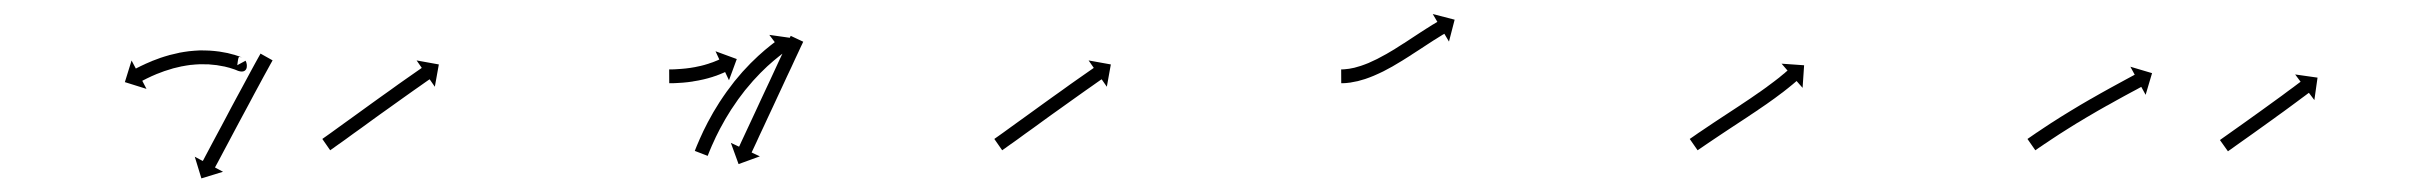

<svg xmlns="http://www.w3.org/2000/svg" viewBox="-20 -309 3497 278"><path d="M322.2 -207.4C338.3 -200.3 339.5 -213.9 335.6 -221.1L318 -211.6C324.5 -199.5 323.1 -222.1 325.8 -226.3C326.2 -227 328.9 -226.2 330.1 -225.8C331.2 -225.4 330.5 -225.7 330.3 -225.7C330.3 -225.7 330.3 -225.7 330.3 -225.8C330.2 -225.8 330.2 -225.8 330.2 -225.8C328.8 -226.4 327.5 -226.9 326.1 -227.4C326.1 -227.4 326 -227.4 326 -227.4C325.9 -227.5 325.9 -227.5 325.9 -227.5C323.6 -228.3 321.2 -229 318.9 -229.8C318.9 -229.8 318.8 -229.8 318.8 -229.8C318.7 -229.8 318.6 -229.8 318.6 -229.8C315.5 -230.7 312.3 -231.5 309.1 -232.3C309.1 -232.3 309 -232.3 309 -232.3C308.9 -232.3 308.9 -232.3 308.9 -232.3C305 -233.1 301.1 -233.8 297.2 -234.4C297.2 -234.4 297.2 -234.4 297.1 -234.4C297 -234.4 297 -234.4 297 -234.4C292.6 -235 288.2 -235.4 283.7 -235.7C283.7 -235.7 283.7 -235.7 283.6 -235.7C283.5 -235.7 283.5 -235.7 283.5 -235.7C278.7 -236 274 -236 269.3 -236C269.3 -236 269.2 -236 269.1 -236C269 -236 269 -236 269 -236C264.1 -235.8 259.2 -235.4 254.3 -234.9C254.3 -234.9 254.3 -234.9 254.2 -234.9C254.1 -234.9 254.1 -234.9 254.1 -234.9C249.2 -234.3 244.3 -233.5 239.4 -232.6C239.4 -232.6 239.4 -232.6 239.3 -232.6C239.2 -232.6 239.2 -232.5 239.2 -232.5C234.5 -231.5 229.8 -230.4 225.1 -229.2C225.1 -229.2 225.1 -229.2 225 -229.2C225 -229.2 224.9 -229.1 224.9 -229.1C220.5 -227.9 216.2 -226.5 211.9 -225.1C211.9 -225.1 211.8 -225.1 211.8 -225.1C211.7 -225 211.7 -225 211.7 -225C207.8 -223.6 204 -222.2 200.2 -220.7C200.2 -220.7 200.2 -220.7 200.1 -220.7C200.1 -220.6 200.1 -220.6 200.1 -220.6C196.8 -219.3 193.6 -217.9 190.5 -216.5C190.5 -216.5 190.4 -216.5 190.4 -216.5C190.4 -216.5 190.4 -216.4 190.4 -216.4C187.9 -215.3 185.5 -214.2 183.1 -213C183.1 -213 183 -213 183 -213C183 -212.9 183 -212.9 183 -212.9C181.4 -212.2 179.9 -211.4 178.3 -210.6L178.3 -210.6L178.3 -210.6C177.7 -210.3 177.2 -210 176.7 -209.7L170.5 -221.4L160.8 -190.1L192.1 -180.3L186 -192C186.5 -192.3 187 -192.6 187.5 -192.8L187.5 -192.8L187.5 -192.8C189 -193.6 190.4 -194.3 191.9 -195C191.9 -195 191.9 -195 191.9 -195C191.9 -195 191.8 -195 191.8 -195C194.1 -196.1 196.5 -197.2 198.8 -198.3C198.8 -198.3 198.7 -198.3 198.7 -198.3C198.7 -198.3 198.7 -198.3 198.7 -198.3C201.7 -199.6 204.7 -200.9 207.7 -202.2C207.7 -202.2 207.7 -202.2 207.7 -202.1C207.6 -202.1 207.6 -202.1 207.6 -202.1C211.2 -203.5 214.8 -204.9 218.4 -206.2C218.4 -206.2 218.4 -206.2 218.3 -206.2C218.3 -206.1 218.2 -206.1 218.2 -206.1C222.3 -207.5 226.4 -208.7 230.4 -209.9C230.4 -209.9 230.4 -209.9 230.3 -209.9C230.3 -209.9 230.2 -209.9 230.2 -209.9C234.6 -211 238.9 -212.1 243.3 -213C243.3 -213 243.3 -213 243.2 -213C243.1 -212.9 243.1 -212.9 243.1 -212.9C247.6 -213.8 252.1 -214.5 256.6 -215.1C256.6 -215.1 256.5 -215.1 256.5 -215C256.4 -215 256.3 -215 256.3 -215C260.8 -215.5 265.3 -215.8 269.8 -216C269.8 -216 269.7 -216 269.6 -216C269.6 -216 269.5 -216 269.5 -216C273.8 -216 278.2 -216 282.6 -215.8C282.6 -215.8 282.5 -215.8 282.4 -215.8C282.4 -215.8 282.3 -215.8 282.3 -215.8C286.4 -215.5 290.4 -215.1 294.5 -214.6C294.5 -214.6 294.4 -214.6 294.3 -214.6C294.3 -214.6 294.2 -214.6 294.2 -214.6C297.8 -214.1 301.3 -213.4 304.8 -212.7C304.8 -212.7 304.8 -212.7 304.7 -212.7C304.7 -212.8 304.6 -212.8 304.6 -212.8C307.5 -212.1 310.4 -211.4 313.2 -210.6C313.2 -210.6 313.2 -210.6 313.1 -210.6C313.1 -210.6 313 -210.6 313 -210.6C315.1 -210 317.2 -209.3 319.2 -208.6C319.2 -208.6 319.2 -208.6 319.1 -208.6C319.1 -208.7 319 -208.7 319 -208.7C320.2 -208.3 321.3 -207.8 322.4 -207.4C322.4 -207.4 322.4 -207.4 322.3 -207.4C322.3 -207.4 322.2 -207.4 322.2 -207.4ZM373.7 -219.9C374.1 -220.5 374.4 -221.1 374.7 -221.6L357.2 -231.4C356.9 -230.9 356.6 -230.3 356.3 -229.7L356.3 -229.7L356.3 -229.7C355.4 -228.1 354.5 -226.5 353.6 -224.9L353.6 -224.9L353.6 -224.9C352.2 -222.4 350.8 -219.8 349.4 -217.3L349.4 -217.3L349.4 -217.3C347.6 -214 345.8 -210.7 344 -207.4L344 -207.4L344 -207.4C341.9 -203.5 339.8 -199.6 337.7 -195.7C335.3 -191.3 332.9 -186.9 330.6 -182.5C328.1 -177.9 325.5 -173.2 323 -168.5C320.4 -163.6 317.8 -158.8 315.2 -154C312.7 -149.1 310.1 -144.3 307.5 -139.4C305 -134.7 302.5 -130 300 -125.3C297.6 -120.9 295.3 -116.5 292.9 -112.1C290.8 -108.2 288.7 -104.2 286.6 -100.3C284.9 -97 283.1 -93.6 281.3 -90.3C279.9 -87.7 278.6 -85.2 277.2 -82.6C276.3 -80.9 275.5 -79.3 274.6 -77.6C274.3 -77.1 274 -76.5 273.6 -75.9L262 -82.1L271.6 -50.7L302.9 -60.3L291.3 -66.5C291.6 -67.1 291.9 -67.7 292.2 -68.3C293.1 -69.9 294 -71.6 294.9 -73.2C296.2 -75.8 297.6 -78.3 299 -80.9C300.7 -84.2 302.5 -87.6 304.3 -90.9C306.4 -94.8 308.5 -98.8 310.6 -102.7C312.9 -107.1 315.3 -111.5 317.6 -115.9C320.1 -120.6 322.6 -125.3 325.1 -130C327.7 -134.8 330.3 -139.7 332.9 -144.5C335.5 -149.4 338.1 -154.2 340.7 -159C343.2 -163.7 345.7 -168.4 348.2 -173.1C350.5 -177.4 352.9 -181.8 355.3 -186.2C357.4 -190.1 359.5 -194 361.6 -197.9L361.6 -197.9L361.6 -197.9C363.4 -201.1 365.2 -204.4 367 -207.7L367 -207.7L367 -207.7C368.3 -210.2 369.7 -212.7 371.1 -215.2L371.1 -215.2L371.1 -215.2C372 -216.8 372.9 -218.4 373.8 -220L373.7 -219.9Z M448.2 -108.9C447.7 -108.5 447.2 -108.2 446.7 -107.8L458.1 -91.4C458.6 -91.8 459.1 -92.1 459.6 -92.5L459.6 -92.5L459.6 -92.5C461.1 -93.5 462.6 -94.6 464.1 -95.6L464.1 -95.6L464.1 -95.7C466.5 -97.3 468.8 -99 471.1 -100.7L471.2 -100.7L471.2 -100.7C474.2 -102.8 477.3 -105 480.3 -107.2C483.9 -109.8 487.5 -112.4 491.1 -115.1C495.2 -118 499.2 -120.9 503.3 -123.8C507.6 -126.9 511.9 -130.1 516.2 -133.2C520.7 -136.4 525.2 -139.6 529.6 -142.9C534.1 -146.1 538.6 -149.3 543.1 -152.5C547.4 -155.6 551.7 -158.7 556.1 -161.8C560.2 -164.8 564.2 -167.7 568.3 -170.5C572 -173.1 575.6 -175.7 579.3 -178.3C582.4 -180.5 585.5 -182.7 588.6 -184.8C591 -186.5 593.4 -188.2 595.8 -189.9C597.3 -190.9 598.9 -192 600.4 -193.1C601 -193.5 601.5 -193.9 602.1 -194.2L609.6 -183.4L615.4 -215.7L583.2 -221.5L590.7 -210.7C590.1 -210.3 589.6 -209.9 589 -209.5C587.5 -208.4 585.9 -207.4 584.4 -206.3C581.9 -204.6 579.5 -202.9 577.1 -201.2C574 -199 570.9 -196.9 567.8 -194.7C564.1 -192.1 560.4 -189.5 556.7 -186.9C552.7 -184 548.6 -181 544.5 -178.1C540.1 -175 535.8 -171.9 531.4 -168.8C526.9 -165.5 522.4 -162.3 517.9 -159.1C513.5 -155.9 509 -152.6 504.5 -149.4C500.2 -146.3 495.9 -143.1 491.5 -140C487.5 -137.1 483.5 -134.2 479.4 -131.3C475.8 -128.7 472.2 -126.1 468.6 -123.5C465.6 -121.3 462.6 -119.1 459.5 -116.9L459.5 -116.9L459.5 -116.9C457.2 -115.3 454.9 -113.6 452.6 -112L452.6 -112L452.6 -112C451.1 -111 449.6 -109.9 448.2 -108.9L448.2 -108.9Z M949.8 -208.5C949.5 -208.5 949.2 -208.5 948.9 -208.5L949 -188.5C949.3 -188.5 949.6 -188.5 949.9 -188.5L949.9 -188.5L949.9 -188.5C950.8 -188.5 951.7 -188.5 952.6 -188.5C952.6 -188.5 952.6 -188.5 952.6 -188.5C952.6 -188.5 952.6 -188.5 952.6 -188.5C954 -188.6 955.4 -188.6 956.8 -188.6C956.8 -188.6 956.8 -188.6 956.8 -188.6C956.8 -188.6 956.8 -188.6 956.8 -188.6C958.6 -188.7 960.4 -188.8 962.2 -188.9C962.2 -188.9 962.2 -188.9 962.2 -188.9C962.2 -188.9 962.2 -188.9 962.2 -188.9C964.3 -189 966.4 -189.2 968.5 -189.3C968.5 -189.3 968.6 -189.3 968.6 -189.3C968.6 -189.3 968.6 -189.3 968.6 -189.3C971 -189.5 973.3 -189.8 975.6 -190C975.6 -190 975.6 -190 975.7 -190C975.7 -190 975.7 -190 975.7 -190C978.2 -190.3 980.7 -190.7 983.1 -191C983.1 -191 983.1 -191 983.2 -191C983.2 -191.1 983.2 -191.1 983.2 -191.1C985.8 -191.5 988.3 -191.9 990.8 -192.4C990.8 -192.4 990.8 -192.4 990.9 -192.4C990.9 -192.4 990.9 -192.4 990.9 -192.4C993.4 -192.9 995.9 -193.4 998.4 -194C998.4 -194 998.4 -194 998.4 -194C998.5 -194 998.5 -194 998.5 -194C1000.9 -194.6 1003.3 -195.2 1005.6 -195.8C1005.6 -195.8 1005.7 -195.8 1005.7 -195.8C1005.7 -195.9 1005.8 -195.9 1005.8 -195.9C1007.9 -196.5 1010.1 -197.1 1012.3 -197.8C1012.3 -197.8 1012.3 -197.8 1012.4 -197.8C1012.4 -197.9 1012.4 -197.9 1012.4 -197.9C1014.3 -198.5 1016.3 -199.2 1018.2 -199.8C1018.2 -199.8 1018.2 -199.9 1018.2 -199.9C1018.3 -199.9 1018.3 -199.9 1018.3 -199.9C1019.9 -200.5 1021.5 -201.1 1023 -201.7C1023 -201.7 1023.1 -201.7 1023.1 -201.7C1023.1 -201.8 1023.1 -201.8 1023.1 -201.8C1024.4 -202.3 1025.6 -202.8 1026.8 -203.3C1026.8 -203.3 1026.8 -203.3 1026.8 -203.3C1026.8 -203.3 1026.8 -203.3 1026.8 -203.3C1027.6 -203.6 1028.4 -204 1029.1 -204.3L1029.1 -204.3L1029.2 -204.4C1029.4 -204.5 1029.7 -204.6 1029.9 -204.7L1035.5 -192.8L1046.8 -223.5L1016 -234.8L1021.5 -222.9C1021.3 -222.8 1021 -222.6 1020.8 -222.5L1020.8 -222.5L1020.8 -222.5C1020.1 -222.2 1019.5 -221.9 1018.8 -221.6C1018.8 -221.6 1018.8 -221.6 1018.8 -221.6C1018.8 -221.6 1018.8 -221.6 1018.8 -221.6C1017.7 -221.2 1016.6 -220.7 1015.5 -220.3C1015.5 -220.3 1015.6 -220.3 1015.6 -220.3C1015.6 -220.3 1015.6 -220.3 1015.6 -220.3C1014.2 -219.7 1012.7 -219.2 1011.3 -218.6C1011.3 -218.6 1011.3 -218.6 1011.3 -218.6C1011.4 -218.7 1011.4 -218.7 1011.4 -218.7C1009.7 -218 1007.9 -217.4 1006.1 -216.9C1006.1 -216.9 1006.2 -216.9 1006.2 -216.9C1006.2 -216.9 1006.3 -216.9 1006.3 -216.9C1004.3 -216.3 1002.3 -215.7 1000.3 -215.1C1000.3 -215.1 1000.3 -215.1 1000.3 -215.1C1000.4 -215.1 1000.4 -215.1 1000.4 -215.1C998.2 -214.5 996 -214 993.8 -213.4C993.8 -213.4 993.9 -213.4 993.9 -213.5C993.9 -213.5 994 -213.5 994 -213.5C991.6 -213 989.3 -212.5 987 -212C987 -212 987.1 -212 987.1 -212C987.1 -212 987.2 -212 987.2 -212C984.8 -211.6 982.5 -211.2 980.1 -210.8C980.1 -210.8 980.1 -210.8 980.2 -210.8C980.2 -210.8 980.2 -210.8 980.2 -210.8C977.9 -210.5 975.6 -210.2 973.3 -209.9C973.3 -209.9 973.3 -209.9 973.4 -209.9C973.4 -209.9 973.4 -209.9 973.4 -209.9C971.2 -209.7 969 -209.5 966.9 -209.3C966.9 -209.3 966.9 -209.3 966.9 -209.3C966.9 -209.3 967 -209.3 967 -209.3C965 -209.1 963 -209 961 -208.9C961 -208.9 961 -208.9 961.1 -208.9C961.1 -208.9 961.1 -208.9 961.1 -208.9C959.4 -208.8 957.8 -208.7 956.1 -208.6C956.1 -208.6 956.1 -208.6 956.1 -208.6C956.1 -208.6 956.1 -208.6 956.1 -208.6C954.8 -208.6 953.5 -208.6 952.2 -208.5C952.2 -208.5 952.3 -208.5 952.3 -208.5C952.3 -208.5 952.3 -208.5 952.3 -208.5C951.4 -208.5 950.6 -208.5 949.8 -208.5L949.8 -208.5ZM1142.2 -246.8C1142.4 -247.4 1142.7 -248 1143 -248.6L1124.9 -257.1C1124.6 -256.5 1124.3 -255.9 1124 -255.3C1123.2 -253.6 1122.4 -251.9 1121.7 -250.2C1120.4 -247.6 1119.2 -244.9 1118 -242.3C1116.4 -238.9 1114.8 -235.4 1113.2 -232C1111.3 -228 1109.4 -223.9 1107.5 -219.9C1105.4 -215.4 1103.3 -210.8 1101.2 -206.3C1099 -201.5 1096.7 -196.7 1094.5 -191.8C1092.1 -186.8 1089.8 -181.9 1087.5 -176.9C1085.2 -171.9 1082.9 -166.9 1080.5 -161.9C1078.3 -157.1 1076 -152.2 1073.8 -147.4C1071.7 -142.9 1069.6 -138.4 1067.5 -133.9C1065.6 -129.8 1063.7 -125.8 1061.8 -121.7C1060.2 -118.3 1058.6 -114.9 1057 -111.4C1055.8 -108.8 1054.6 -106.2 1053.3 -103.5C1052.6 -101.8 1051.8 -100.1 1051 -98.4C1050.7 -97.8 1050.4 -97.2 1050.1 -96.6L1038.2 -102.2L1049.4 -71.4L1080.2 -82.6L1068.3 -88.2C1068.5 -88.8 1068.8 -89.4 1069.1 -90C1069.9 -91.7 1070.7 -93.4 1071.5 -95.1C1072.7 -97.7 1073.9 -100.4 1075.2 -103C1076.8 -106.4 1078.3 -109.8 1079.9 -113.3C1081.8 -117.3 1083.7 -121.4 1085.6 -125.4C1087.7 -129.9 1089.8 -134.4 1091.9 -139C1094.2 -143.8 1096.4 -148.6 1098.7 -153.5C1101 -158.4 1103.3 -163.4 1105.6 -168.4C1108 -173.4 1110.3 -178.4 1112.6 -183.4C1114.8 -188.2 1117.1 -193 1119.3 -197.9C1121.5 -202.4 1123.6 -206.9 1125.7 -211.4C1127.5 -215.5 1129.4 -219.5 1131.3 -223.6C1132.9 -227 1134.5 -230.4 1136.1 -233.8C1137.3 -236.5 1138.6 -239.1 1139.8 -241.8C1140.6 -243.5 1141.4 -245.1 1142.2 -246.8ZM986.8 -92.5C986.5 -91.8 986.3 -91.2 986 -90.5L1004.7 -83.3C1004.9 -83.9 1005.2 -84.6 1005.4 -85.3L1005.4 -85.2L1005.4 -85.2C1006.1 -87.1 1006.9 -88.9 1007.6 -90.7C1007.6 -90.7 1007.6 -90.7 1007.6 -90.7C1007.6 -90.7 1007.6 -90.7 1007.6 -90.7C1008.8 -93.5 1010 -96.4 1011.2 -99.2C1011.2 -99.2 1011.2 -99.2 1011.2 -99.1C1011.2 -99.1 1011.2 -99.1 1011.2 -99.1C1012.8 -102.7 1014.5 -106.4 1016.2 -110C1016.2 -110 1016.2 -110 1016.1 -109.9C1016.1 -109.9 1016.1 -109.9 1016.1 -109.9C1018.2 -114.1 1020.3 -118.4 1022.5 -122.6C1022.5 -122.6 1022.5 -122.5 1022.4 -122.5C1022.4 -122.5 1022.4 -122.4 1022.4 -122.4C1024.9 -127.1 1027.5 -131.7 1030.1 -136.3C1030.1 -136.3 1030.1 -136.3 1030 -136.3C1030 -136.2 1030 -136.2 1030 -136.2C1032.9 -141.1 1035.8 -145.9 1038.9 -150.7C1038.9 -150.7 1038.9 -150.6 1038.8 -150.6C1038.8 -150.6 1038.8 -150.5 1038.8 -150.5C1042 -155.4 1045.3 -160.2 1048.7 -165C1048.7 -165 1048.7 -165 1048.6 -164.9C1048.6 -164.9 1048.6 -164.9 1048.6 -164.9C1052.1 -169.6 1055.6 -174.3 1059.2 -178.9C1059.2 -178.9 1059.2 -178.8 1059.2 -178.8C1059.2 -178.8 1059.1 -178.7 1059.1 -178.7C1062.7 -183.1 1066.4 -187.5 1070.2 -191.8C1070.2 -191.8 1070.1 -191.7 1070.1 -191.7C1070.1 -191.7 1070 -191.6 1070 -191.6C1073.6 -195.6 1077.3 -199.5 1081 -203.3C1081 -203.3 1081 -203.3 1080.9 -203.3C1080.9 -203.2 1080.9 -203.2 1080.9 -203.2C1084.3 -206.6 1087.7 -209.9 1091.2 -213.2C1091.2 -213.2 1091.2 -213.2 1091.2 -213.1C1091.1 -213.1 1091.1 -213.1 1091.1 -213.1C1094.1 -215.8 1097.2 -218.5 1100.2 -221.1C1100.2 -221.1 1100.2 -221.1 1100.2 -221.1C1100.2 -221.1 1100.2 -221.1 1100.2 -221.1C1102.6 -223.1 1105 -225.1 1107.4 -227C1107.4 -227 1107.4 -227 1107.4 -227C1107.4 -227 1107.4 -227 1107.4 -227C1108.9 -228.2 1110.5 -229.5 1112.1 -230.7L1112.1 -230.7L1112.1 -230.7C1112.7 -231.1 1113.3 -231.5 1113.8 -232L1121.7 -221.4L1126.4 -253.9L1093.9 -258.5L1101.8 -248C1101.2 -247.5 1100.7 -247.1 1100.1 -246.6L1100 -246.6L1100 -246.6C1098.3 -245.3 1096.7 -244 1095 -242.7C1095 -242.7 1095 -242.7 1095 -242.7C1095 -242.7 1094.9 -242.6 1094.9 -242.6C1092.4 -240.6 1089.8 -238.5 1087.3 -236.4C1087.3 -236.4 1087.3 -236.4 1087.3 -236.4C1087.2 -236.3 1087.2 -236.3 1087.2 -236.3C1084 -233.6 1080.8 -230.7 1077.7 -227.9C1077.7 -227.9 1077.7 -227.9 1077.6 -227.8C1077.6 -227.8 1077.6 -227.8 1077.6 -227.8C1073.9 -224.4 1070.3 -220.9 1066.8 -217.4C1066.8 -217.4 1066.7 -217.3 1066.7 -217.3C1066.7 -217.3 1066.7 -217.3 1066.7 -217.3C1062.8 -213.3 1059 -209.2 1055.2 -205.1C1055.2 -205.1 1055.2 -205.1 1055.2 -205C1055.2 -205 1055.1 -205 1055.1 -205C1051.2 -200.5 1047.4 -196 1043.6 -191.4C1043.6 -191.4 1043.6 -191.4 1043.6 -191.3C1043.6 -191.3 1043.5 -191.3 1043.5 -191.3C1039.8 -186.5 1036.1 -181.6 1032.5 -176.7C1032.5 -176.7 1032.4 -176.7 1032.4 -176.6C1032.4 -176.6 1032.4 -176.6 1032.4 -176.6C1028.9 -171.6 1025.4 -166.6 1022.1 -161.5C1022.1 -161.5 1022.1 -161.5 1022 -161.4C1022 -161.4 1022 -161.4 1022 -161.4C1018.8 -156.4 1015.8 -151.4 1012.8 -146.4C1012.8 -146.4 1012.8 -146.3 1012.8 -146.3C1012.7 -146.3 1012.7 -146.2 1012.7 -146.2C1010 -141.5 1007.3 -136.7 1004.8 -131.9C1004.8 -131.9 1004.7 -131.8 1004.7 -131.8C1004.7 -131.8 1004.7 -131.7 1004.7 -131.7C1002.5 -127.4 1000.3 -123 998.1 -118.6C998.1 -118.6 998.1 -118.6 998.1 -118.6C998.1 -118.5 998.1 -118.5 998.1 -118.5C996.3 -114.8 994.6 -111 992.9 -107.2C992.9 -107.2 992.9 -107.2 992.9 -107.2C992.9 -107.1 992.9 -107.1 992.9 -107.1C991.6 -104.2 990.3 -101.3 989.1 -98.3C989.1 -98.3 989.1 -98.3 989.1 -98.3C989.1 -98.3 989.1 -98.3 989.1 -98.3C988.3 -96.4 987.6 -94.5 986.8 -92.6L986.8 -92.5Z M1421.2 -108.9C1420.7 -108.5 1420.2 -108.2 1419.7 -107.8L1431.1 -91.4C1431.6 -91.8 1432.1 -92.1 1432.6 -92.5L1432.6 -92.5L1432.6 -92.5C1434.1 -93.5 1435.6 -94.6 1437.1 -95.6L1437.1 -95.6L1437.1 -95.7C1439.5 -97.3 1441.8 -99 1444.1 -100.7L1444.2 -100.7L1444.2 -100.7C1447.2 -102.8 1450.3 -105 1453.3 -107.2C1456.9 -109.8 1460.5 -112.4 1464.1 -115.1C1468.2 -118 1472.2 -120.9 1476.3 -123.8C1480.6 -126.9 1484.9 -130.1 1489.2 -133.2C1493.7 -136.4 1498.2 -139.6 1502.6 -142.9C1507.1 -146.1 1511.6 -149.3 1516.1 -152.5C1520.4 -155.6 1524.7 -158.7 1529.1 -161.8C1533.2 -164.8 1537.2 -167.7 1541.3 -170.5C1545 -173.1 1548.6 -175.7 1552.3 -178.3C1555.4 -180.5 1558.5 -182.7 1561.6 -184.8C1564 -186.5 1566.4 -188.2 1568.8 -189.9C1570.3 -190.9 1571.9 -192 1573.4 -193.1C1574 -193.5 1574.5 -193.9 1575.1 -194.2L1582.6 -183.4L1588.4 -215.7L1556.2 -221.5L1563.7 -210.7C1563.1 -210.3 1562.6 -209.9 1562 -209.5C1560.5 -208.4 1558.9 -207.4 1557.4 -206.3C1554.9 -204.6 1552.5 -202.9 1550.1 -201.2C1547 -199 1543.9 -196.9 1540.8 -194.7C1537.1 -192.1 1533.4 -189.5 1529.7 -186.9C1525.7 -184 1521.6 -181 1517.5 -178.1C1513.1 -175 1508.8 -171.9 1504.4 -168.8C1499.9 -165.5 1495.4 -162.3 1490.9 -159.1C1486.5 -155.9 1482 -152.6 1477.5 -149.4C1473.2 -146.3 1468.9 -143.1 1464.5 -140C1460.5 -137.1 1456.5 -134.2 1452.4 -131.3C1448.8 -128.7 1445.2 -126.1 1441.6 -123.5C1438.6 -121.3 1435.6 -119.1 1432.5 -116.9L1432.5 -116.9L1432.5 -116.9C1430.2 -115.3 1427.9 -113.6 1425.6 -112L1425.6 -112L1425.6 -112C1424.1 -111 1422.6 -109.9 1421.2 -108.9L1421.2 -108.9Z M1923.3 -208.5C1922.8 -208.5 1922.3 -208.5 1921.9 -208.5L1922 -188.5C1922.5 -188.5 1923.1 -188.5 1923.6 -188.5C1923.6 -188.5 1923.6 -188.5 1923.6 -188.5C1923.7 -188.5 1923.7 -188.5 1923.7 -188.5C1925.2 -188.6 1926.7 -188.6 1928.2 -188.7C1928.2 -188.7 1928.3 -188.7 1928.3 -188.7C1928.4 -188.7 1928.5 -188.7 1928.5 -188.7C1930.8 -188.9 1933.2 -189.2 1935.6 -189.5C1935.6 -189.5 1935.7 -189.5 1935.7 -189.5C1935.8 -189.6 1935.9 -189.6 1935.9 -189.6C1939 -190.1 1942.1 -190.7 1945.2 -191.4C1945.2 -191.4 1945.3 -191.4 1945.4 -191.4C1945.4 -191.4 1945.5 -191.4 1945.5 -191.4C1949.2 -192.4 1952.9 -193.4 1956.6 -194.6C1956.6 -194.6 1956.7 -194.6 1956.8 -194.7C1956.8 -194.7 1956.9 -194.7 1956.9 -194.7C1961.1 -196.1 1965.2 -197.7 1969.3 -199.4C1969.3 -199.4 1969.4 -199.4 1969.4 -199.4C1969.5 -199.5 1969.5 -199.5 1969.5 -199.5C1974 -201.4 1978.4 -203.5 1982.8 -205.6C1982.8 -205.6 1982.8 -205.7 1982.9 -205.7C1982.9 -205.7 1983 -205.7 1983 -205.7C1987.5 -208.1 1992.1 -210.5 1996.6 -213C1996.6 -213 1996.6 -213.1 1996.6 -213.1C1996.7 -213.1 1996.7 -213.1 1996.7 -213.1C2001.3 -215.7 2005.8 -218.4 2010.3 -221.2C2010.3 -221.2 2010.3 -221.2 2010.3 -221.2C2010.3 -221.2 2010.3 -221.2 2010.3 -221.2C2014.7 -224 2019.1 -226.7 2023.5 -229.5L2023.5 -229.5L2023.5 -229.6C2027.7 -232.2 2031.8 -234.9 2035.9 -237.6C2039.7 -240.1 2043.4 -242.6 2047.2 -245L2047.2 -245L2047.2 -245C2050.4 -247.1 2053.6 -249.2 2056.9 -251.3C2056.9 -251.3 2056.9 -251.3 2056.9 -251.2C2056.9 -251.2 2056.9 -251.2 2056.9 -251.2C2059.4 -252.8 2062 -254.4 2064.5 -256C2064.5 -256 2064.5 -256 2064.5 -256C2064.5 -256 2064.5 -256 2064.5 -256C2066.2 -257 2067.9 -258 2069.5 -259.1L2069.5 -259L2069.5 -259C2070.1 -259.4 2070.7 -259.8 2071.3 -260.1L2078 -248.8L2086.2 -280.5L2054.5 -288.7L2061.2 -277.3C2060.6 -277 2059.9 -276.6 2059.3 -276.2L2059.3 -276.2L2059.3 -276.2C2057.6 -275.2 2055.8 -274.1 2054.1 -273.1C2054.1 -273.1 2054.1 -273.1 2054.1 -273.1C2054.1 -273.1 2054 -273.1 2054 -273.1C2051.4 -271.4 2048.8 -269.8 2046.2 -268.1C2046.2 -268.1 2046.2 -268.1 2046.2 -268.1C2046.2 -268.1 2046.1 -268.1 2046.1 -268.1C2042.8 -266 2039.6 -263.9 2036.3 -261.8L2036.3 -261.8L2036.3 -261.8C2032.5 -259.3 2028.7 -256.8 2025 -254.4C2020.9 -251.7 2016.8 -249 2012.7 -246.3L2012.7 -246.3L2012.7 -246.4C2008.4 -243.6 2004.1 -240.9 1999.8 -238.2C1999.8 -238.2 1999.8 -238.2 1999.8 -238.2C1999.8 -238.2 1999.9 -238.2 1999.9 -238.2C1995.5 -235.6 1991.1 -233 1986.7 -230.4C1986.7 -230.4 1986.7 -230.4 1986.8 -230.5C1986.8 -230.5 1986.8 -230.5 1986.8 -230.5C1982.5 -228.1 1978.2 -225.8 1973.8 -223.5C1973.8 -223.5 1973.9 -223.5 1973.9 -223.6C1973.9 -223.6 1974 -223.6 1974 -223.6C1969.9 -221.6 1965.7 -219.7 1961.5 -217.8C1961.5 -217.8 1961.6 -217.8 1961.7 -217.9C1961.7 -217.9 1961.8 -217.9 1961.8 -217.9C1958 -216.4 1954.2 -214.9 1950.3 -213.6C1950.3 -213.6 1950.4 -213.6 1950.5 -213.6C1950.5 -213.7 1950.6 -213.7 1950.6 -213.7C1947.3 -212.6 1944 -211.7 1940.6 -210.8C1940.6 -210.8 1940.7 -210.8 1940.8 -210.9C1940.8 -210.9 1940.9 -210.9 1940.9 -210.9C1938.2 -210.3 1935.4 -209.8 1932.7 -209.3C1932.7 -209.3 1932.8 -209.3 1932.8 -209.3C1932.9 -209.3 1933 -209.4 1933 -209.4C1930.9 -209.1 1928.9 -208.8 1926.8 -208.7C1926.8 -208.7 1926.9 -208.7 1926.9 -208.7C1927 -208.7 1927 -208.7 1927 -208.7C1925.7 -208.6 1924.5 -208.5 1923.2 -208.5C1923.2 -208.5 1923.2 -208.5 1923.2 -208.5C1923.2 -208.5 1923.3 -208.5 1923.3 -208.5Z M2428.2 -108.9C2427.7 -108.5 2427.1 -108.2 2426.6 -107.8L2438 -91.4C2438.5 -91.7 2439.1 -92.1 2439.6 -92.5C2441.2 -93.6 2442.8 -94.7 2444.3 -95.7L2444.3 -95.7L2444.3 -95.7C2446.7 -97.4 2449.2 -99.1 2451.6 -100.7L2451.6 -100.7L2451.6 -100.7C2454.8 -102.9 2457.9 -105 2461.1 -107.1L2461.1 -107.1L2461.1 -107.1C2464.8 -109.6 2468.6 -112.1 2472.3 -114.6L2472.3 -114.6L2472.3 -114.6C2476.5 -117.4 2480.6 -120.1 2484.8 -122.9C2489.3 -125.8 2493.7 -128.8 2498.2 -131.7C2502.8 -134.7 2507.3 -137.7 2511.9 -140.7L2511.9 -140.8L2511.9 -140.8C2516.4 -143.8 2521 -146.8 2525.5 -149.8L2525.5 -149.8L2525.5 -149.9C2529.8 -152.8 2534.1 -155.8 2538.4 -158.7C2538.4 -158.7 2538.4 -158.7 2538.4 -158.8C2538.5 -158.8 2538.5 -158.8 2538.5 -158.8C2542.4 -161.6 2546.4 -164.4 2550.3 -167.2C2550.3 -167.2 2550.3 -167.2 2550.3 -167.2C2550.4 -167.2 2550.4 -167.3 2550.4 -167.3C2553.8 -169.8 2557.3 -172.4 2560.7 -175C2560.7 -175 2560.7 -175 2560.8 -175C2560.8 -175 2560.8 -175 2560.8 -175C2563.6 -177.2 2566.5 -179.5 2569.3 -181.7C2569.3 -181.7 2569.3 -181.7 2569.3 -181.7C2569.4 -181.7 2569.4 -181.8 2569.4 -181.8C2571.5 -183.5 2573.7 -185.2 2575.8 -187C2575.8 -187 2575.8 -187 2575.8 -187C2575.8 -187 2575.8 -187 2575.8 -187C2577.2 -188.2 2578.5 -189.3 2579.9 -190.5L2579.9 -190.5L2579.9 -190.5C2580.4 -190.9 2580.8 -191.3 2581.3 -191.7L2590 -181.8L2592.2 -214.5L2559.6 -216.8L2568.2 -206.8C2567.7 -206.4 2567.3 -206 2566.8 -205.6L2566.8 -205.6L2566.8 -205.7C2565.6 -204.5 2564.3 -203.4 2563 -202.3C2563 -202.3 2563 -202.4 2563 -202.4C2563 -202.4 2563 -202.4 2563 -202.4C2560.9 -200.7 2558.9 -199 2556.8 -197.3C2556.8 -197.3 2556.8 -197.3 2556.8 -197.3C2556.8 -197.3 2556.9 -197.3 2556.9 -197.3C2554.1 -195.2 2551.4 -193 2548.6 -190.9C2548.6 -190.9 2548.6 -190.9 2548.6 -190.9C2548.6 -190.9 2548.6 -190.9 2548.6 -190.9C2545.3 -188.4 2541.9 -185.9 2538.5 -183.4C2538.5 -183.4 2538.5 -183.4 2538.6 -183.4C2538.6 -183.4 2538.6 -183.4 2538.6 -183.4C2534.7 -180.6 2530.9 -177.9 2527 -175.1C2527 -175.1 2527 -175.1 2527 -175.1C2527 -175.2 2527 -175.2 2527 -175.2C2522.8 -172.2 2518.5 -169.3 2514.3 -166.4L2514.3 -166.4L2514.3 -166.4C2509.8 -163.4 2505.3 -160.4 2500.8 -157.4L2500.8 -157.4L2500.9 -157.4C2496.3 -154.4 2491.7 -151.4 2487.2 -148.4C2482.7 -145.5 2478.3 -142.5 2473.8 -139.6C2469.6 -136.8 2465.4 -134.1 2461.2 -131.3L2461.2 -131.3L2461.2 -131.3C2457.5 -128.8 2453.7 -126.3 2449.9 -123.7L2449.9 -123.7L2449.9 -123.7C2446.7 -121.6 2443.5 -119.4 2440.4 -117.3L2440.4 -117.3L2440.3 -117.3C2437.9 -115.6 2435.4 -113.9 2433 -112.2L2433 -112.2L2433 -112.2C2431.4 -111.1 2429.8 -110 2428.2 -108.9Z M2917.2 -108.9C2916.7 -108.5 2916.1 -108.2 2915.6 -107.8L2927 -91.4C2927.5 -91.7 2928.1 -92.1 2928.7 -92.5L2928.6 -92.5L2928.6 -92.5C2930.2 -93.6 2931.8 -94.7 2933.3 -95.8L2933.3 -95.8L2933.3 -95.7C2935.8 -97.4 2938.2 -99.1 2940.7 -100.8L2940.7 -100.7L2940.7 -100.7C2943.8 -102.9 2947 -105 2950.2 -107.1L2950.2 -107.1L2950.2 -107.1C2954 -109.6 2957.8 -112.1 2961.6 -114.6L2961.6 -114.6L2961.6 -114.6C2965.9 -117.3 2970.1 -120 2974.4 -122.7L2974.4 -122.7L2974.4 -122.7C2979 -125.6 2983.6 -128.4 2988.2 -131.3L2988.2 -131.2L2988.2 -131.2C2993 -134.1 2997.8 -137 3002.6 -139.9L3002.6 -139.9L3002.5 -139.8C3007.4 -142.7 3012.2 -145.5 3017 -148.3L3017 -148.3L3017 -148.3C3021.7 -150.9 3026.4 -153.6 3031.1 -156.3L3031.1 -156.3L3031.1 -156.2C3035.5 -158.7 3039.9 -161.2 3044.3 -163.6L3044.3 -163.6L3044.3 -163.6C3048.2 -165.7 3052.1 -167.9 3056.1 -170.1L3056.1 -170.1L3056.1 -170.1C3059.4 -171.9 3062.7 -173.7 3066.1 -175.5C3068.6 -176.9 3071.2 -178.2 3073.8 -179.6C3075.4 -180.5 3077 -181.4 3078.7 -182.3C3079.3 -182.6 3079.8 -182.9 3080.4 -183.2L3086.7 -171.7L3096 -203.1L3064.6 -212.4L3070.9 -200.8C3070.3 -200.5 3069.7 -200.2 3069.2 -199.9C3067.5 -199 3065.9 -198.1 3064.2 -197.2C3061.7 -195.8 3059.1 -194.4 3056.6 -193.1C3053.2 -191.3 3049.9 -189.4 3046.5 -187.6L3046.5 -187.6L3046.5 -187.6C3042.6 -185.5 3038.6 -183.3 3034.6 -181.1L3034.6 -181.1L3034.6 -181.1C3030.2 -178.6 3025.7 -176.2 3021.3 -173.7L3021.3 -173.7L3021.3 -173.7C3016.5 -171 3011.8 -168.3 3007.1 -165.6L3007 -165.6L3007 -165.6C3002.1 -162.8 2997.3 -159.9 2992.4 -157.1L2992.4 -157.1L2992.4 -157.1C2987.5 -154.2 2982.7 -151.3 2977.8 -148.3L2977.8 -148.3L2977.8 -148.3C2973.1 -145.5 2968.5 -142.6 2963.8 -139.7L2963.8 -139.7L2963.8 -139.7C2959.4 -136.9 2955.1 -134.2 2950.8 -131.4L2950.8 -131.4L2950.7 -131.4C2946.9 -128.9 2943 -126.4 2939.2 -123.8L2939.2 -123.8L2939.2 -123.8C2935.9 -121.7 2932.7 -119.5 2929.5 -117.3L2929.5 -117.3L2929.4 -117.3C2927 -115.6 2924.5 -113.9 2922 -112.2L2922 -112.2L2922 -112.2C2920.4 -111.1 2918.8 -110 2917.2 -108.9L2917.2 -108.9Z M3195.6 -107.2C3195.2 -106.9 3194.7 -106.5 3194.3 -106.2L3205.9 -89.9C3206.3 -90.2 3206.7 -90.6 3207.2 -90.9C3208.4 -91.8 3209.7 -92.7 3211 -93.5C3212.9 -94.9 3214.8 -96.3 3216.8 -97.7C3219.3 -99.5 3221.8 -101.3 3224.4 -103.1C3227.3 -105.2 3230.3 -107.3 3233.3 -109.4C3236.6 -111.8 3239.9 -114.1 3243.3 -116.5C3246.8 -119 3250.4 -121.6 3253.9 -124.1C3257.6 -126.7 3261.2 -129.3 3264.9 -132C3268.5 -134.6 3272.2 -137.2 3275.8 -139.8L3275.8 -139.8L3275.8 -139.9C3279.3 -142.4 3282.9 -145 3286.4 -147.5L3286.4 -147.5L3286.4 -147.5C3289.7 -149.9 3292.9 -152.3 3296.2 -154.7L3296.2 -154.7L3296.2 -154.7C3299.2 -156.9 3302.1 -159 3305 -161.2L3305 -161.2L3305 -161.2C3307.5 -163 3310 -164.8 3312.4 -166.7C3314.3 -168.1 3316.2 -169.5 3318.1 -170.9C3319.4 -171.8 3320.6 -172.8 3321.8 -173.7C3322.2 -174 3322.7 -174.3 3323.1 -174.6L3331 -164.1L3335.6 -196.6L3303.2 -201.2L3311.1 -190.6C3310.7 -190.3 3310.2 -190 3309.8 -189.7C3308.6 -188.8 3307.4 -187.9 3306.2 -187C3304.3 -185.5 3302.4 -184.1 3300.5 -182.7C3298 -180.9 3295.6 -179.1 3293.1 -177.3L3293.1 -177.3L3293.1 -177.3C3290.2 -175.1 3287.3 -173 3284.4 -170.8L3284.4 -170.8L3284.4 -170.8C3281.1 -168.5 3277.9 -166.1 3274.6 -163.7L3274.6 -163.7L3274.6 -163.7C3271.1 -161.1 3267.6 -158.6 3264.1 -156.1L3264.1 -156.1L3264.1 -156.1C3260.5 -153.4 3256.8 -150.8 3253.2 -148.2C3249.6 -145.6 3245.9 -143 3242.3 -140.4C3238.7 -137.8 3235.2 -135.3 3231.7 -132.8C3228.3 -130.4 3225 -128.1 3221.7 -125.7C3218.7 -123.6 3215.8 -121.5 3212.8 -119.4C3210.3 -117.6 3207.7 -115.8 3205.2 -114C3203.3 -112.6 3201.3 -111.2 3199.4 -109.9C3198.1 -109 3196.9 -108.1 3195.6 -107.2Z"/></svg>

Font: FRB American Cursive Just Arrows Extrabold
Style: Bold Italic
Weight: 800
Italic angle: -25°
Version: Version 2.0;Modular Font Editor K font №1